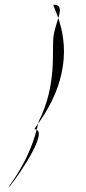

<svg xmlns="http://www.w3.org/2000/svg" viewBox="-20 -710 364 817"><path d="M17 87C15 97 186 -134 136 -158C99 -15 19 77 17 87ZM127 -160C131 -160 133 -159 136 -158L143 -185C132 -169 125 -160 127 -160ZM208 -690C204 -690 216 -669 228 -633C238 -665 241 -690 208 -690ZM143 -185C172 -226 230 -313 247 -426C261 -514 244 -586 228 -633C221 -610 212 -583 208 -558C199 -498 225 -352 144 -192Z"/></svg>

Font: Ampere
Style: CndIta
Weight: 400
Version: Version 1